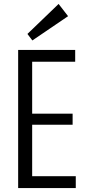

<svg xmlns="http://www.w3.org/2000/svg" viewBox="-20 -953 444 973"><path d="M127 -60H364V0H72V-700H361V-640H127L143 -688V-346L127 -377H348V-321H127L143 -352V-12ZM325 -871 144 -748 119 -781 277 -933Z"/></svg>

Font: Pathway Extreme Condensed Light
Style: Regular
Weight: 300
Width: 3
Version: Version 1.001;gftools[0.9.26]